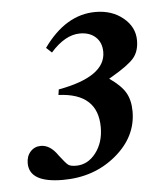

<svg xmlns="http://www.w3.org/2000/svg" viewBox="-39 -718 400 488"><g transform="rotate(-5 160.5 -474.0)"><path d="M103 -590 89 -603Q146 -683 222 -683Q264 -683 292.5 -659.5Q321 -636 321 -602Q321 -574 306.5 -557Q292 -540 249 -515L242 -511Q271 -491 282.5 -471.5Q294 -452 294 -423Q294 -358 238 -311.5Q182 -265 103 -265Q17 -265 17 -315Q17 -333 27.5 -344.5Q38 -356 54 -356Q78 -356 97 -328Q113 -307 119 -302.5Q125 -298 139 -298Q169 -298 189.5 -324.5Q210 -351 210 -390Q210 -477 110 -481L112 -495Q233 -517 233 -580Q233 -604 218 -618Q203 -632 178 -632Q140 -632 103 -590Z"/></g></svg>

Font: STIX
Style: Bold Italic
Weight: 700
Italic angle: -16.33°
Designer: MicroPress Inc., with final additions and corrections provided by Coen Hoffman, Elsevier (retired)
Version: Version 1.1.1